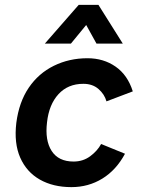

<svg xmlns="http://www.w3.org/2000/svg" viewBox="-20 -756 585 788"><path d="M525 -381 417 -340Q409 -369 384.5 -390.5Q360 -412 322 -412Q259 -412 220 -369.5Q181 -327 173 -254Q164 -180 192 -136.5Q220 -93 282 -93Q321 -93 350.5 -115Q380 -137 395 -165L493 -125Q457 -58 400 -23Q343 12 273 12Q198 12 143.5 -19Q89 -50 63 -109Q37 -168 47 -252Q58 -337 98 -396Q138 -455 201 -486Q264 -517 339 -517Q405 -517 454.5 -482.5Q504 -448 525 -381ZM164 -577 303 -736H384L484 -577H376L308 -700H372L271 -577Z"/></svg>

Font: Inclusive Sans SemiBold
Style: Italic
Weight: 600
Italic angle: -7°
Designer: Olivia King
Foundry: Olivia King
Version: Version 2.004